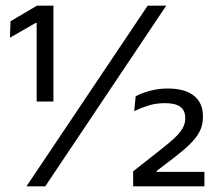

<svg xmlns="http://www.w3.org/2000/svg" viewBox="-20 -659 766 679"><path d="M109.6 -300V-577.8H105.8L15.1 -525.6L17.2 -583.8L110.8 -639H169V-300ZM73.6 0 502.2 -639H567.9L140 0ZM450.9 0V-53.1L553.4 -133.9Q578.9 -153.9 597 -170.8Q615.2 -187.8 625.1 -204.3Q635 -220.9 635 -239.2V-242.7Q635 -267.8 617.9 -281Q600.8 -294.2 563.5 -294.2Q531.8 -294.2 505 -285.8Q478.1 -277.4 454.6 -266L459.7 -318.4Q479.4 -329.5 509.8 -337.7Q540.2 -346 572.5 -346Q633.8 -346 665.7 -320.5Q697.6 -295.1 697.6 -249V-243.8Q697.6 -216.4 686.1 -194.2Q674.7 -171.9 653.4 -151Q632.2 -130 602 -106.5L533.9 -54.4V-41.2L506.9 -51.3H702.9V0Z"/></svg>

Font: Anek Latin Medium
Style: Regular
Weight: 500
Designer: Yesha Goshar
Foundry: Ek Type
Version: Version 1.003